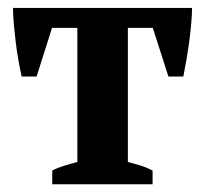

<svg xmlns="http://www.w3.org/2000/svg" viewBox="-20 -477 531 497"><path d="M375 0H115.2V-35.6Q129.4 -43 147 -48.3Q164.6 -53.7 180.2 -57.6V-404.8H114.7L74.7 -278.8H36.1Q31.7 -297.9 27.6 -321.5Q23.4 -345.2 20.5 -369.4Q17.6 -393.6 15.6 -416.3Q13.7 -439 13.7 -456.5H477.1Q477.1 -439.9 475.1 -417.5Q473.1 -395 470 -370.8Q466.8 -346.7 462.6 -322.5Q458.5 -298.3 454.6 -278.8H416L375.5 -404.8H311V-57.6Q332.5 -52.2 346.7 -47.6Q360.8 -43 375 -35.6Z"/></svg>

Font: PT Astra Serif
Style: Bold
Weight: 700
Designer: A.Korolkova, I. Chaeva
Foundry: ParaType Ltd
Version: Version 1.002